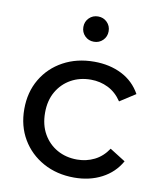

<svg xmlns="http://www.w3.org/2000/svg" viewBox="-84 -810 739 883"><g transform="rotate(10 285.5 -368.5)"><path d="M322 6Q241 6 177.5 -29Q114 -64 78 -125Q42 -186 42 -265Q42 -344 78 -405Q114 -466 177.5 -500.5Q241 -535 322 -535Q394 -535 450.5 -506.5Q507 -478 538 -422L465 -375Q439 -414 401.5 -432.5Q364 -451 321 -451Q269 -451 228 -428Q187 -405 163 -363.5Q139 -322 139 -265Q139 -208 163 -166Q187 -124 228 -101Q269 -78 321 -78Q364 -78 401.5 -96.5Q439 -115 465 -154L538 -108Q507 -53 450.5 -23.5Q394 6 322 6ZM303 -625Q278 -625 261 -642Q244 -659 244 -684Q244 -709 261 -726Q278 -743 303 -743Q328 -743 345 -726Q362 -709 362 -684Q362 -659 345 -642Q328 -625 303 -625Z"/></g></svg>

Font: MOST Montserrat Medium
Style: Regular
Weight: 500
Designer: Julieta Ulanovsky
Foundry: Julieta Ulanovsky
Version: Version 8.000;March 11, 2024;FontCreator 15.0.0.2926 64-bit